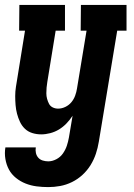

<svg xmlns="http://www.w3.org/2000/svg" viewBox="-28 -540 548 783"><path d="M169 223Q145 223 121.5 220Q98 217 76.5 208.5Q55 200 37 185.5Q19 171 8.5 151.5Q-2 132 -6 108.5Q-10 85 -6 61H118Q116 73 118.5 84Q121 95 128 103Q135 111 146 114.5Q157 118 169 118Q185 118 201.5 109.5Q218 101 228.5 86Q239 71 244.5 54.5Q250 38 253 21L268 -68Q257 -51 243 -36.5Q229 -22 212.5 -12Q196 -2 177 3Q158 8 140 8Q121 8 103.5 2.5Q86 -3 73.5 -15Q61 -27 53.5 -43Q46 -59 41.5 -76Q37 -93 35.5 -111.5Q34 -130 34 -148.5Q34 -167 37 -186Q40 -205 43 -223L74 -415H50L51 -520H237V-415H199L165 -206Q163 -195 162 -183Q161 -171 161 -159.5Q161 -148 164 -137Q167 -126 172 -116.5Q177 -107 187 -102Q197 -97 209 -97Q224 -97 238.5 -104Q253 -111 263 -123Q273 -135 278.5 -150Q284 -165 286 -179L325 -415H301L302 -520H488V-415H450L375 38Q371 63 363 87Q355 111 341.5 133Q328 155 308.5 173Q289 191 265.5 202.5Q242 214 217.5 218.5Q193 223 169 223Z"/></svg>

Font: Iosevka Curly Slab Extrabold
Style: Italic
Weight: 800
Italic angle: -9°
Monospace: yes
Designer: Belleve Invis
Foundry: Belleve Invis
Version: Version 22.1.2; ttfautohint (v1.8.4)